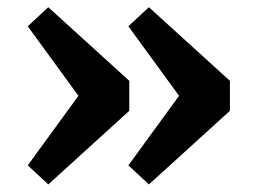

<svg xmlns="http://www.w3.org/2000/svg" viewBox="-20 -520 698 519"><path d="M329.5 -220.5 110.5 -21.5 55 -73 192 -261 55 -449 110.5 -500.5 329.5 -301.5ZM601.5 -220.5 382.5 -21.5 327 -73 464 -261 327 -449 382.5 -500.5 601.5 -301.5Z"/></svg>

Font: Newsreader 6pt Medium
Style: Regular
Weight: 500
Designer: Hugues Gentile
Foundry: Production Type
Version: Version 1.003; ttfautohint (v1.8.3)